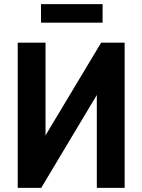

<svg xmlns="http://www.w3.org/2000/svg" viewBox="-20 -912 691 932"><path d="M66 0V-705H201V-200H168L471 -705H585V0H450V-506H483L180 0ZM179 -802V-892H478V-802Z"/></svg>

Font: Nunito Sans 10pt Condensed ExtraBold
Style: Regular
Weight: 800
Width: 3
Designer: Vernon Adams
Foundry: Vernon Adams
Version: Version 3.101;gftools[0.9.27]